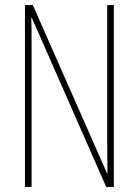

<svg xmlns="http://www.w3.org/2000/svg" viewBox="-20 -734 544 754"><path d="M427 0V-714H401V-181C401 -152 402 -99 402 -54H400L109 -714H78V0H104V-548C104 -604 104 -637 103 -664H105L397 0Z"/></svg>

Font: Noto Sans Armenian ExtraCondensed Thin
Style: Regular
Weight: 100
Width: 2
Designer: Monotype Design Team
Foundry: Monotype Imaging Inc.
Version: Version 2.008